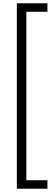

<svg xmlns="http://www.w3.org/2000/svg" viewBox="-20 -837 310 1174"><path d="M83 -816.9H270V-765.1H141.1V265.1H270V316.9H83Z"/></svg>

Font: Oakes Grotesk
Style: Light Italic
Weight: 300
Designer: Samuel Oakes
Foundry: Samuel Oakes
Version: Version 1.0 | wf-rip DC20170320